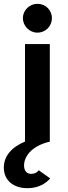

<svg xmlns="http://www.w3.org/2000/svg" viewBox="-58 -742 354 1006"><path d="M138 -571C181 -571 214 -605 214 -647C214 -689 181 -722 138 -722C97 -722 62 -689 62 -647C62 -605 97 -571 138 -571ZM86 244C150 244 186 214 205 193L145 150C137 161 125 169 106 169C85 169 68 156 68 125C68 82 102 24 203 0V-511H73V0C2 29 -38 77 -38 136C-38 201 10 244 86 244Z"/></svg>

Font: Overpass ExtraBold
Style: Regular
Weight: 800
Designer: Delve Withrington, Thomas Jockin
Foundry: Delve Fonts
Version: Version 3.000;DELV;Overpass